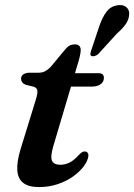

<svg xmlns="http://www.w3.org/2000/svg" viewBox="-20 -747 544 779"><path d="M117 -395 84.5 -403Q75 -406.5 70.2 -413Q65.5 -419.5 65.5 -427.5Q65.5 -439 75 -445.5Q84.5 -452 100.5 -452H137Q151.5 -452 163 -458Q174.5 -464 185.5 -475.5L247.5 -550Q256 -559.5 264.8 -563.2Q273.5 -567 283.5 -567Q295.5 -567 301.5 -561Q307.5 -555 307.5 -544Q307.5 -538 305.5 -526.8Q303.5 -515.5 299.5 -501.5L197 -156.5Q183.5 -111 191 -94.8Q198.5 -78.5 224.5 -78.5Q244.5 -78.5 262.8 -87.8Q281 -97 300.5 -119Q308 -126.5 313 -129.5Q318 -132.5 324 -132.5Q331 -132.5 335.2 -127.5Q339.5 -122.5 338.5 -113.5Q336 -94 319.8 -72.2Q303.5 -50.5 276.8 -31.2Q250 -12 214.5 0Q179 12 138 12Q96 12 74.2 -5Q52.5 -22 50.2 -56Q48 -90 63 -140.5L125 -341.5Q133.5 -369 131.5 -380Q129.5 -391 117 -395ZM234 -395.5 251.5 -450H380.5Q401.5 -450 401.5 -431Q401.5 -414.5 387.8 -405Q374 -395.5 350.5 -395.5ZM384 -644Q396 -678 412.2 -699.5Q428.5 -721 455.5 -725.5Q479.5 -729.5 492.8 -717.8Q506 -706 504 -688Q503 -668 490.5 -649.8Q478 -631.5 454.5 -611L378 -527Q371.5 -522 364.2 -519.8Q357 -517.5 351.5 -519.5Q346 -522.5 346.8 -528.8Q347.5 -535 350 -542.5Z"/></svg>

Font: Fraunces SemiBold
Style: Italic
Weight: 600
Italic angle: -16°
Version: Version 1.000;[b76b70a41]